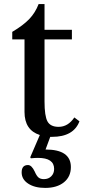

<svg xmlns="http://www.w3.org/2000/svg" viewBox="-20 -660 418 940"><path d="M100 -467H40V-504Q94 -536 123.5 -567Q153 -598 169 -640H198V-514H332V-467H198V-163Q198 -92 212.5 -65.5Q227 -39 267 -39Q313 -39 344 -85L369 -66Q340 10 235 10H226L203 72Q327 72 327 158Q327 205 293 232.5Q259 260 201 260Q150 260 118 239Q86 218 86 184Q86 148 117 148Q135 148 150 180Q159 201 168.5 209Q178 217 195 217Q217 217 231 203Q245 189 245 167Q245 113 166 113Q151 113 131 115L128 110L175 1Q100 -23 100 -112Z"/></svg>

Font: Libre Baskerville
Style: Regular
Weight: 400
Designer: Pablo Impallari, Rodrigo Fuenzalida
Foundry: Pablo Impallari, Rodrigo Fuenzalida
Version: Version 1.000